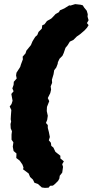

<svg xmlns="http://www.w3.org/2000/svg" viewBox="-20 -797 450 932"><path d="M212 -321 219 -306 208 -278 207 -258 212 -235 209 -215 203 -200 212 -190V-176L217 -157L222 -132L217 -116L227 -104L229 -89L239 -81L249 -60L273 -41V-28L290 -14L282 0L286 13L282 41L270 56L268 70L262 81L248 95L237 104L223 105L216 114L198 115L183 113L164 96L147 90L140 75L126 62L119 45L92 25L94 16L89 2L76 -17L59 -30L60 -52L46 -64L42 -85L45 -106L36 -119V-144L38 -160L32 -174L31 -195L34 -207L32 -218L33 -237L35 -263L27 -280L36 -292L41 -308L35 -341L46 -354L40 -368L46 -385L47 -400L61 -416L58 -431L60 -444L78 -472L82 -485L91 -509L90 -522L104 -538L108 -551L121 -567L130 -578L138 -597L151 -618L161 -627L167 -642L183 -658L185 -674L196 -679L208 -695L229 -707L238 -716L250 -729L266 -738L271 -747L292 -756L316 -771L322 -770L345 -777L372 -774L382 -771L388 -761L401 -745L406 -728L405 -716L410 -699L402 -685L410 -675L402 -662L390 -649L369 -631L353 -620L336 -603L319 -595L308 -577L298 -565L289 -539L283 -526L269 -512L261 -495L260 -487L253 -469L243 -456L240 -437L232 -410L233 -395L226 -378L228 -362L224 -345Z"/></svg>

Font: Winky Rough ExtraBold
Style: Italic
Weight: 800
Italic angle: -8.97852°
Designer: Simon Atzbach
Foundry: typofactur
Version: Version 1.206; ttfautohint (v1.8.4.7-5d5b)